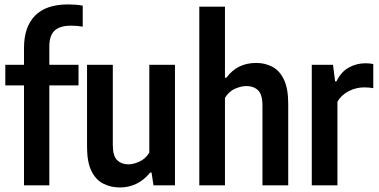

<svg xmlns="http://www.w3.org/2000/svg" viewBox="-20 -838 1712 868"><path d="M88.5 0V-452H4V-545H88.5V-621.5Q88.5 -716 138.2 -767Q188 -818 287.5 -818Q303 -818 320.8 -816.8Q338.5 -815.5 354 -812.5V-717.5Q340.5 -719.5 328.5 -720.8Q316.5 -722 302.5 -722Q251 -722 227 -699.8Q203 -677.5 203 -628V-545H335V-452H203V0Z M522.5 9.5Q480.5 9.5 446.8 -7.8Q413 -25 393.2 -65.2Q373.5 -105.5 373.5 -174V-545H490V-182.5Q490 -132.5 509.8 -113.8Q529.5 -95 560.5 -95Q582.5 -95 610 -107.2Q637.5 -119.5 655 -148V-545H771V0H674L665 -58H659Q631.5 -24 596.8 -7.2Q562 9.5 522.5 9.5Z M881 0V-808H997V-486.5H1003.5Q1052 -553.5 1138.5 -553.5Q1178 -553.5 1211 -536.2Q1244 -519 1263.5 -478.5Q1283 -438 1283 -369V0H1166.5V-360.5Q1166.5 -411 1146.5 -430Q1126.5 -449 1094 -449Q1070.5 -449 1042.8 -437Q1015 -425 997 -395.5V0Z M1389.5 0V-545H1485.5L1495 -470H1501Q1522 -513.5 1557 -532.8Q1592 -552 1633 -552Q1643 -552 1652 -551Q1661 -550 1667.5 -548.5V-439.5Q1657 -441.5 1646.8 -442.2Q1636.5 -443 1626 -443Q1590 -443 1556.8 -426Q1523.5 -409 1505.5 -378.5V0Z"/></svg>

Font: Encode Sans Condensed SemiBold
Style: Regular
Weight: 600
Width: 3
Designer: Multiple Designers
Foundry: Impallari Type
Version: Version 3.000; ttfautohint (v1.8.3) -l 8 -r 50 -G 200 -x 14 